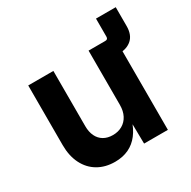

<svg xmlns="http://www.w3.org/2000/svg" viewBox="-152 -814 963 968"><g transform="rotate(-30 330.0 -330.0)"><path d="M474.1 -545.9H510.7Q518.9 -545.9 522.9 -549.8Q526.8 -553.7 526.8 -562V-667H641.8V-557.1Q641.8 -506.7 613.5 -481.2Q585.2 -455.7 535.6 -455.7H474.1ZM62.4 -198.7V-545.9H208.8V-224.2Q208.8 -190.6 220.7 -166.1Q232.5 -141.7 254.8 -128.6Q277.1 -115.5 307.8 -115.5Q338.9 -115.5 362.8 -129.2Q386.7 -142.8 400.2 -168.6Q413.7 -194.4 413.7 -229.8V-545.9H560.3V0H421.8L419.7 -136.3H428.3Q413.5 -89.6 389.2 -58Q365 -26.3 330.1 -9.7Q295.3 6.8 250.3 6.8Q193.9 6.8 151.5 -18Q109.1 -42.8 85.7 -89.3Q62.4 -135.8 62.4 -198.7Z"/></g></svg>

Font: Raveo Variable
Style: Regular
Weight: 400
Designer: Jakub Foglar, Rasmus Andersson (Inter)
Foundry: Jakubfoglar.com
Version: Version 1.000;Glyphs 3.2.3 (3260)